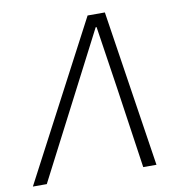

<svg xmlns="http://www.w3.org/2000/svg" viewBox="-100 -770 785 843"><g transform="rotate(-10 292.5 -349.0)"><path d="M346 -698H423L530 0H471L418 -363L376 -641H372L228 -362L41 0H-21Z"/></g></svg>

Font: IBM Plex Sans Light
Style: Italic
Weight: 300
Italic angle: -11.31°
Designer: Mike Abbink, Paul van der Laan, Pieter van Rosmalen
Foundry: Bold Monday
Version: Version 3.201